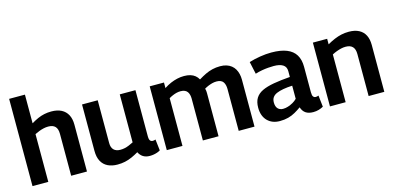

<svg xmlns="http://www.w3.org/2000/svg" viewBox="-69 -1151 3226 1573"><g transform="rotate(-15 1544.0 -365.0)"><path d="M52 0V-740H186V-497Q216 -515 243 -527Q270 -539 298.5 -545Q327 -551 358 -551Q409 -551 443.5 -533Q478 -515 496 -481Q514 -447 514 -397V0H380V-356Q380 -398 360.5 -418Q341 -438 302 -438Q282 -438 262.5 -433.5Q243 -429 224.5 -422Q206 -415 186 -405V0Z M772 10Q725 10 690 -7Q655 -24 636 -59Q617 -94 617 -147V-541H750V-178Q750 -140 769.5 -120.5Q789 -101 825 -101Q845 -101 863 -105Q881 -109 899 -116.5Q917 -124 937 -134V-541H1070V-149Q1070 -132 1073.5 -122Q1077 -112 1084 -107.5Q1091 -103 1100 -103Q1112 -103 1124 -108L1135 -13Q1124 -6 1110 -1Q1096 4 1079.5 7Q1063 10 1045 10Q1012 10 989 -4.5Q966 -19 953 -46Q924 -29 895 -16Q866 -3 836 3.5Q806 10 772 10Z M1191 0V-541H1312V-494Q1341 -513 1369 -525Q1397 -537 1425.5 -543.5Q1454 -550 1483 -550Q1514 -550 1537 -543Q1560 -536 1576.5 -522.5Q1593 -509 1604 -489Q1635 -508 1664 -522Q1693 -536 1724 -543.5Q1755 -551 1790 -551Q1820 -551 1843.5 -543.5Q1867 -536 1884.5 -522Q1902 -508 1913 -489Q1924 -470 1929.5 -447Q1935 -424 1935 -398V0H1801V-356Q1801 -372 1797.5 -387Q1794 -402 1786.5 -413.5Q1779 -425 1765 -431.5Q1751 -438 1730 -438Q1710 -438 1691.5 -433Q1673 -428 1656.5 -421Q1640 -414 1625 -405Q1628 -395 1629 -385Q1630 -375 1630 -366V0H1497V-356Q1497 -371 1493.5 -386Q1490 -401 1482 -412.5Q1474 -424 1460 -430.5Q1446 -437 1425 -437Q1407 -437 1390.5 -433Q1374 -429 1357.5 -422Q1341 -415 1324 -405V0Z M2004 -141Q2004 -191 2023.5 -222.5Q2043 -254 2082 -272.5Q2121 -291 2180.5 -301.5Q2240 -312 2320 -318V-368Q2320 -404 2293 -421.5Q2266 -439 2215 -439Q2194 -439 2168 -437Q2142 -435 2114 -430Q2086 -425 2057 -416L2034 -521Q2079 -535 2129.5 -543Q2180 -551 2224 -551Q2303 -551 2354 -530.5Q2405 -510 2429.5 -469.5Q2454 -429 2454 -369V-153Q2454 -125 2462 -115Q2470 -105 2482 -105Q2487 -105 2494 -106Q2501 -107 2507 -110L2518 -13Q2501 -3 2479 3.5Q2457 10 2432 10Q2392 10 2368 -6.5Q2344 -23 2333 -57Q2308 -39 2280 -23Q2252 -7 2220 1.5Q2188 10 2149 10Q2116 10 2090 0Q2064 -10 2044.5 -29.5Q2025 -49 2014.5 -77Q2004 -105 2004 -141ZM2139 -150Q2139 -115 2155.5 -97.5Q2172 -80 2200 -80Q2221 -80 2242.5 -87Q2264 -94 2284.5 -105.5Q2305 -117 2320 -133V-244Q2277 -242 2243.5 -236Q2210 -230 2186.5 -220Q2163 -210 2151 -193Q2139 -176 2139 -150Z M2575 0V-541H2696V-494Q2729 -513 2759 -525.5Q2789 -538 2818.5 -544.5Q2848 -551 2881 -551Q2933 -551 2967.5 -532.5Q3002 -514 3019 -480Q3036 -446 3036 -398V0H2903V-356Q2903 -398 2883.5 -418.5Q2864 -439 2825 -439Q2805 -439 2786 -434.5Q2767 -430 2748 -423Q2729 -416 2708 -405V0Z"/></g></svg>

Font: Georama ExtraCondensed Thin SemiBold
Style: Regular
Weight: 600
Version: Version 1.001